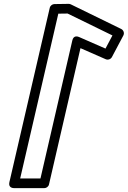

<svg xmlns="http://www.w3.org/2000/svg" viewBox="-20 -949 661 994"><path d="M189.5 -25H84.4L281.9 -878.2L330 -878.9L562.1 -765.5L526.1 -697.5L389 -757.5C382.6 -760.4 360.8 -767.1 354.6 -740.3ZM209.4 25C220.1 25 231.1 17.2 233.7 5.6L396.6 -699.7L527.3 -642.4C539.1 -637.3 553.4 -642.2 559.4 -653.6L618.4 -764.9C625.5 -778.3 619.2 -793.3 607.3 -799.1L346.5 -926.5C343.2 -928.1 339.1 -929.1 335.2 -929L261.5 -927.9C251.3 -927.7 240.3 -920.1 237.6 -908.5L28.6 -5.6C22 23 46.9 25 53 25Z"/></svg>

Font: Stormning Aesir
Style: Bold
Weight: 400
Designer: Robert Jablonski, Mew Too
Foundry: Cannot Into Space Fonts
Version: Version 0.90